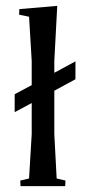

<svg xmlns="http://www.w3.org/2000/svg" viewBox="-20 -634 288 654"><path d="M46 -603 175 -614 165 -426V-386L237 -425V-364L165 -325V-177L173 -26L203 -19L202 0H50L49 -19L79 -26L88 -177V-283L30 -252V-313L88 -344V-426L79 -577L45 -584Z"/></svg>

Font: Balthazar
Style: Regular
Weight: 400
Designer: Dario Manuel Muhafara
Foundry: Dario Manuel Muhafara
Version: Version 1.000